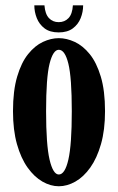

<svg xmlns="http://www.w3.org/2000/svg" viewBox="-20 -670 432 702"><path d="M195 11Q165 11 135.2 -6Q105.5 -23 81 -57.2Q56.5 -91.5 42 -143Q27.5 -194.5 27.5 -263.5Q27.5 -338.5 42.8 -390Q58 -441.5 82.8 -472.2Q107.5 -503 137 -516.8Q166.5 -530.5 195 -530.5Q223.5 -530.5 253.2 -516.8Q283 -503 308 -472.2Q333 -441.5 348.5 -390Q364 -338.5 364 -263.5Q364 -194.5 349.2 -143Q334.5 -91.5 310 -57.2Q285.5 -23 255.5 -6Q225.5 11 195 11ZM195 -32Q217.5 -32 230 -86.5Q242.5 -141 242.5 -263.5Q242.5 -386 230 -437Q217.5 -488 195 -488Q174 -488 161.2 -437Q148.5 -386 148.5 -263.5Q148.5 -141 161.2 -86.5Q174 -32 195 -32ZM194.5 -551.5Q162.5 -551.5 143 -566.2Q123.5 -581 114.5 -603.8Q105.5 -626.5 105.5 -650.5H142.5Q145 -618.5 159 -603.8Q173 -589 194.5 -589Q216.5 -589 230.5 -603.8Q244.5 -618.5 246.5 -650.5H284Q284 -626.5 275 -603.8Q266 -581 246.2 -566.2Q226.5 -551.5 194.5 -551.5Z"/></svg>

Font: Imbue Thin 10pt
Style: Bold
Weight: 700
Version: Version 1.102